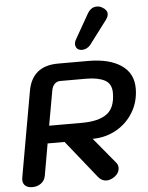

<svg xmlns="http://www.w3.org/2000/svg" viewBox="-65 -1066 872 1128"><g transform="rotate(-5 371.0 -502.0)"><path d="M114 -552Q139 -700 293 -700H471Q594 -700 664.5 -652.5Q735 -605 735 -516Q735 -438 697.5 -375.5Q660 -313 596.5 -277.5Q533 -242 457 -242L582 -91Q594 -78 594 -59Q594 -45 586.5 -31.5Q579 -18 565 -8Q540 9 518 9Q488 9 468 -17L291 -238H191L158 -50Q153 -22 131 -6Q109 10 80 10Q54 10 39 -2.5Q24 -15 24 -37Q24 -45 25 -50ZM403 -341Q501 -341 550 -377Q599 -413 599 -501Q599 -555 559 -576Q519 -597 449 -597H298Q277 -597 264 -584Q251 -571 246 -548L209 -341ZM402 -805Q402 -816 408 -828L491 -974Q513 -1014 548 -1014Q566 -1014 579 -1006Q609 -990 609 -966Q609 -950 595 -931L490 -792Q481 -781 468 -774.5Q455 -768 441 -768Q428 -768 419 -773Q411 -777 406.5 -786Q402 -795 402 -805Z"/></g></svg>

Font: Kodchasan
Style: Bold Italic
Weight: 700
Italic angle: -10°
Version: Version 1.000; ttfautohint (v1.6)